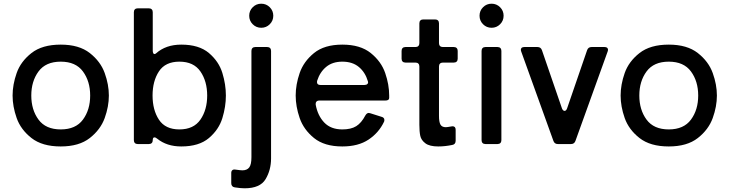

<svg xmlns="http://www.w3.org/2000/svg" viewBox="-20 -778 3940 1037"><path d="M48 -262Q48 -321 70 -383.5Q92 -446 150 -491.5Q208 -537 308 -537Q407 -537 465 -491.5Q523 -446 545.5 -383.5Q568 -321 568 -262Q568 -203 545.5 -140.5Q523 -78 465 -32.5Q407 13 308 13Q208 13 150 -32.5Q92 -78 70 -140.5Q48 -203 48 -262ZM467 -262Q467 -339 428 -392Q389 -445 308 -445Q227 -445 188 -392Q149 -339 149 -262Q149 -185 188 -132Q227 -79 308 -79Q389 -79 428 -132Q467 -185 467 -262Z M1200 -262Q1200 -202 1181 -140Q1162 -78 1108.5 -32.5Q1055 13 959 13Q881 13 829 -29Q821 -36 814 -36Q805 -36 805 -21Q805 -11 799.5 -5.5Q794 0 784 0H724Q714 0 708.5 -5.5Q703 -11 703 -21V-712Q703 -722 708.5 -727.5Q714 -733 724 -733H784Q794 -733 799.5 -727.5Q805 -722 805 -712V-505Q805 -496 807.5 -491Q810 -486 814 -486Q819 -486 823 -490Q876 -537 959 -537Q1055 -537 1108.5 -491.5Q1162 -446 1181 -384Q1200 -322 1200 -262ZM1099 -262Q1099 -339 1062.5 -392Q1026 -445 949 -445Q873 -445 838.5 -392.5Q804 -340 804 -262Q804 -184 838.5 -131.5Q873 -79 949 -79Q1026 -79 1062.5 -132Q1099 -185 1099 -262Z M1326 -693Q1326 -720 1345 -739Q1364 -758 1391 -758Q1418 -758 1437 -739Q1456 -720 1456 -693Q1456 -666 1437 -647Q1418 -628 1391 -628Q1364 -628 1345 -647Q1326 -666 1326 -693ZM1229 211V156Q1229 146 1235 141Q1241 136 1252 138Q1280 142 1289 142Q1314 142 1326 126.5Q1338 111 1338 71V-503Q1338 -513 1343.5 -518.5Q1349 -524 1359 -524H1423Q1433 -524 1438.5 -518.5Q1444 -513 1444 -503V78Q1444 140 1414.5 189.5Q1385 239 1301 239Q1280 239 1248 234Q1229 231 1229 211Z M2061 -235H1705Q1694 -235 1689 -229Q1684 -223 1685 -213Q1696 -153 1731.5 -116Q1767 -79 1829 -79Q1876 -79 1904 -96.5Q1932 -114 1953 -154Q1961 -168 1972 -168Q1975 -168 1981 -166L2041 -147Q2056 -143 2056 -130Q2056 -123 2054 -120Q2026 -61 1970.5 -24Q1915 13 1829 13Q1732 13 1676 -32.5Q1620 -78 1598.5 -140.5Q1577 -203 1577 -262Q1577 -321 1598.5 -383.5Q1620 -446 1676 -491.5Q1732 -537 1829 -537Q1926 -537 1982.5 -491.5Q2039 -446 2060.5 -383.5Q2082 -321 2082 -262V-249Q2082 -235 2061 -235ZM1693 -342Q1692 -339 1692 -335Q1692 -319 1711 -319H1948Q1959 -319 1964.5 -324.5Q1970 -330 1967 -339Q1953 -387 1918.5 -416Q1884 -445 1829 -445Q1776 -445 1742 -417Q1708 -389 1693 -342Z M2452 -503V-461Q2452 -451 2446.5 -445.5Q2441 -440 2431 -440H2372Q2362 -440 2356.5 -434.5Q2351 -429 2351 -419V-152Q2351 -119 2359 -105Q2367 -91 2388 -91Q2395 -91 2417 -95Q2420 -96 2424 -96Q2441 -96 2441 -77V-18Q2441 2 2422 5Q2383 13 2347 13Q2300 13 2277.5 -4Q2255 -21 2250 -44Q2245 -67 2245 -104V-419Q2245 -429 2239.5 -434.5Q2234 -440 2224 -440H2170Q2160 -440 2154.5 -445.5Q2149 -451 2149 -461V-503Q2149 -513 2154.5 -518.5Q2160 -524 2170 -524H2224Q2234 -524 2239.5 -529.5Q2245 -535 2245 -545V-652Q2245 -662 2250.5 -667.5Q2256 -673 2266 -673H2330Q2340 -673 2345.5 -667.5Q2351 -662 2351 -652V-545Q2351 -535 2356.5 -529.5Q2362 -524 2372 -524H2431Q2441 -524 2446.5 -518.5Q2452 -513 2452 -503Z M2570 -693Q2570 -720 2589 -739Q2608 -758 2635 -758Q2662 -758 2681 -739Q2700 -720 2700 -693Q2700 -666 2681 -647Q2662 -628 2635 -628Q2608 -628 2589 -647Q2570 -666 2570 -693ZM2667 0H2602Q2592 0 2586.5 -5.5Q2581 -11 2581 -21V-503Q2581 -513 2586.5 -518.5Q2592 -524 2602 -524H2667Q2677 -524 2682.5 -518.5Q2688 -513 2688 -503V-21Q2688 -11 2682.5 -5.5Q2677 0 2667 0Z M3029 -179Q3038 -179 3043 -193L3151 -507Q3157 -524 3175 -524H3245Q3264 -524 3264 -508L3262 -500L3088 -17Q3082 0 3064 0H2993Q2975 0 2969 -17L2795 -500L2793 -508Q2793 -524 2812 -524H2883Q2901 -524 2907 -507L3015 -193Q3017 -187 3021 -183Q3025 -179 3029 -179Z M3332 -262Q3332 -321 3354 -383.5Q3376 -446 3434 -491.5Q3492 -537 3592 -537Q3691 -537 3749 -491.5Q3807 -446 3829.5 -383.5Q3852 -321 3852 -262Q3852 -203 3829.5 -140.5Q3807 -78 3749 -32.5Q3691 13 3592 13Q3492 13 3434 -32.5Q3376 -78 3354 -140.5Q3332 -203 3332 -262ZM3751 -262Q3751 -339 3712 -392Q3673 -445 3592 -445Q3511 -445 3472 -392Q3433 -339 3433 -262Q3433 -185 3472 -132Q3511 -79 3592 -79Q3673 -79 3712 -132Q3751 -185 3751 -262Z"/></svg>

Font: Shippori Antique B1
Style: Regular
Weight: 400
Designer: FONTDASU
Foundry: FONTDASU / Google Inc. / but / Adobe
Version: Version 2.001